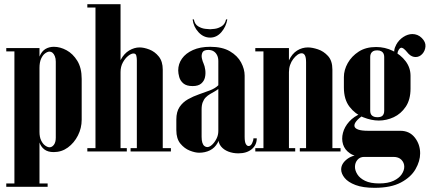

<svg xmlns="http://www.w3.org/2000/svg" viewBox="-20 -725 2063 919"><path d="M49 -495H169V169H49ZM10 153H49V169H10ZM10 -495H49V-479H10ZM160 -393Q160 -433 170 -456.5Q180 -480 197.5 -490.5Q215 -501 238 -501Q268 -501 298.5 -484.5Q329 -468 350 -434Q371 -400 371 -347V-152Q371 -112 353 -76.5Q335 -41 305 -19Q275 3 237 3Q209 3 192 -10Q175 -23 167.5 -47Q160 -71 160 -103ZM169 -94Q169 -69 177 -52.5Q185 -36 196.5 -28Q208 -20 217 -20Q229 -20 238 -32Q247 -44 247 -66V-430Q247 -445 242.5 -456Q238 -467 231.5 -472.5Q225 -478 217 -478Q208 -478 196.5 -470Q185 -462 177 -444.5Q169 -427 169 -400ZM169 153H208V169H169Z M542 0V-362Q542 -409 558 -439Q574 -469 598.5 -483.5Q623 -498 648 -498Q669 -498 695 -488Q721 -478 740 -454.5Q759 -431 759 -392V0H635V-437Q635 -448 632.5 -458.5Q630 -469 619 -469Q608 -469 593.5 -457.5Q579 -446 568 -426Q557 -406 557 -380V0ZM437 0V-705H557V0ZM557 0V-16H587V0ZM398 0V-16H437V0ZM398 -689V-705H437V-689ZM759 0V-16H798V0ZM605 0V-16H635V0Z M833 -388Q833 -374 838 -356Q843 -338 858 -325.5Q873 -313 902 -313Q929 -313 943 -325Q957 -337 961 -354.5Q965 -372 962.5 -390.5Q960 -409 954 -422Q950 -430 946.5 -445Q943 -460 948.5 -473Q954 -486 977 -486Q992 -486 1002.5 -479.5Q1013 -473 1019 -461Q1025 -449 1025 -433V-62Q1025 -40 1038 -24Q1051 -8 1073 0.5Q1095 9 1121 9Q1161 9 1185 -11Q1209 -31 1209 -63H1193Q1193 -52 1186.5 -39Q1180 -26 1170 -26Q1162 -26 1156.5 -36Q1151 -46 1151 -70V-363Q1151 -394 1134 -426Q1117 -458 1080.5 -479.5Q1044 -501 986 -501Q938 -501 903.5 -485.5Q869 -470 851 -444.5Q833 -419 833 -388ZM1025 -317Q1010 -302 985 -292.5Q960 -283 932.5 -273.5Q905 -264 880 -250Q855 -236 839.5 -213Q824 -190 824 -153V-102Q824 -61 843.5 -37.5Q863 -14 888.5 -4Q914 6 933 6Q962 6 985 -5.5Q1008 -17 1021.5 -41Q1035 -65 1035 -100L1047 -59V-317ZM1025 -299V-98Q1025 -78 1016 -60.5Q1007 -43 995 -32Q983 -21 972 -21Q965 -21 958.5 -26Q952 -31 948.5 -42Q945 -53 945 -70V-202Q945 -222 950.5 -236Q956 -250 965 -259Q974 -268 985 -274.5Q996 -281 1006 -286.5Q1016 -292 1025 -299ZM1062 -632Q1057 -609 1040.5 -599Q1024 -589 1007.5 -587Q991 -585 986 -585Q980 -585 962.5 -587Q945 -589 928.5 -599Q912 -609 908 -632H902Q906 -597 930 -571Q954 -545 986 -545Q1017 -545 1039.5 -571Q1062 -597 1068 -632Z M1348 0V-352Q1348 -404 1363 -436Q1378 -468 1402 -483Q1426 -498 1454 -498Q1474 -498 1501.5 -489Q1529 -480 1550 -457Q1571 -434 1571 -392V0H1445V-427Q1445 -450 1439.5 -460Q1434 -470 1424 -470Q1414 -470 1403.5 -462.5Q1393 -455 1383.5 -442.5Q1374 -430 1368.5 -414Q1363 -398 1363 -380V0ZM1241 0V-495H1363V0ZM1363 0V-16H1393V0ZM1202 0V-16H1241V0ZM1202 -479V-495H1241V-479ZM1571 0V-16H1610V0ZM1415 0V-16H1445V0Z M1626 -306V-356Q1626 -390 1644.5 -423Q1663 -456 1697 -478Q1731 -500 1780 -500Q1823 -500 1860.5 -481.5Q1898 -463 1921.5 -432Q1945 -401 1945 -362V-301Q1945 -248 1922 -214Q1899 -180 1864.5 -164Q1830 -148 1793 -148Q1758 -148 1719 -163.5Q1680 -179 1653 -214Q1626 -249 1626 -306ZM1752 -453V-195Q1752 -188 1754 -182Q1756 -176 1760.5 -172Q1765 -168 1771.5 -166Q1778 -164 1787 -164Q1794 -164 1800 -165.5Q1806 -167 1810 -170.5Q1814 -174 1816.5 -180Q1819 -186 1819 -195V-453Q1819 -462 1815.5 -469Q1812 -476 1804.5 -480Q1797 -484 1785 -484Q1773 -484 1766 -480Q1759 -476 1755.5 -469Q1752 -462 1752 -453ZM1723 26Q1680 26 1655 9Q1630 -8 1622 -34Q1614 -60 1621.5 -89Q1629 -118 1651.5 -143Q1674 -168 1709 -182L1719 -174Q1697 -159 1686 -145.5Q1675 -132 1676.5 -121.5Q1678 -111 1694 -105Q1710 -99 1742 -99H1896Q1940 -99 1965.5 -66.5Q1991 -34 1991 9Q1991 46 1969 84.5Q1947 123 1899 148.5Q1851 174 1773 174Q1717 174 1681.5 160.5Q1646 147 1629.5 126.5Q1613 106 1613 86Q1613 58 1642 36Q1671 14 1723 14V26Q1703 26 1691 40Q1679 54 1679 74Q1679 91 1690.5 109.5Q1702 128 1727.5 140.5Q1753 153 1795 153Q1837 153 1863.5 140.5Q1890 128 1902.5 109.5Q1915 91 1915 73Q1915 54 1901.5 40Q1888 26 1863 26ZM1902 -429 1890 -419Q1879 -437 1870 -460Q1861 -483 1877 -512Q1889 -534 1910.5 -548Q1932 -562 1954 -562Q1966 -562 1977.5 -557.5Q1989 -553 1999 -543Q2018 -524 2016.5 -503Q2015 -482 2001.5 -467Q1988 -452 1969 -452Q1961 -452 1952.5 -455.5Q1944 -459 1936 -467Q1930 -474 1921.5 -483.5Q1913 -493 1904.5 -496Q1896 -499 1888 -486Q1878 -469 1886.5 -455Q1895 -441 1902 -429Z"/></svg>

Font: Emberly Black
Style: Regular
Weight: 900
Designer: Rajesh Rajput
Foundry: Rajesh Rajput
Version: Version 1.000